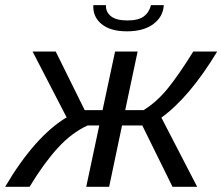

<svg xmlns="http://www.w3.org/2000/svg" viewBox="-54 -721 858 741"><path d="M306.2 -701.2H355Q353.5 -675.8 373.5 -658.9Q393.6 -642.1 438 -642.1Q480 -642.1 500.7 -657.5Q521.5 -672.9 528.8 -701.2H578.1Q575.7 -656.7 538.1 -628.4Q500.5 -600.1 436 -600.1Q371.6 -600.1 337.6 -628.4Q303.7 -656.7 306.2 -701.2ZM-34.2 0Q80.1 -193.8 203.1 -268.1L71.8 -522H161.1L272.9 -295.9H341.8L390.1 -522H477.1L429.2 -295.9H500Q550.8 -327.1 593.8 -380.1Q636.7 -433.1 691.9 -522H784.2Q677.2 -345.2 568.8 -267.1L707 0H611.8L495.1 -236.8H417L367.2 0H278.8L329.1 -236.8H284.2Q222.2 -208.5 168.5 -149.4Q114.7 -90.3 60.1 0Z"/></svg>

Font: Rawline Medium
Style: Italic
Weight: 500
Italic angle: -12°
Designer: Matt McInerney, Pablo Impallari, Rodrigo Fuenzalida
Foundry: Matt McInerney, Pablo Impallari, Rodrigo Fuenzalida
Version: Version 4.020;PS 004.020;hotconv 1.0.88;makeotf.lib2.5.64775